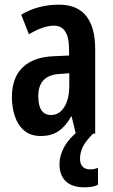

<svg xmlns="http://www.w3.org/2000/svg" viewBox="-20 -573 486 823"><path d="M233 -553Q311 -553 349.5 -504.5Q388 -456 388 -362V0H305L287 -74H285Q262 -32 231 -11Q200 10 155 10Q111 10 83.5 -13.5Q56 -37 43.5 -75.5Q31 -114 31 -157Q31 -240 77.5 -284.5Q124 -329 211 -332L276 -335V-362Q276 -463 211 -463Q166 -463 104 -426L71 -510Q143 -553 233 -553ZM236 -256Q144 -251 144 -161Q144 -80 199 -80Q234 -80 255.5 -114Q277 -148 277 -207V-259ZM323 108Q323 129 334 141Q345 153 366 153Q378 153 386 151Q394 149 400 146V219Q391 224 376 227Q361 230 343 230Q289 230 262 204Q235 178 235 130Q235 94 255.5 56.5Q276 19 319 -14L379 0Q346 33 334.5 57.5Q323 82 323 108Z"/></svg>

Font: Noto Sans Lao ExtraCondensed SemiBold
Style: Regular
Weight: 600
Width: 2
Designer: Monotype Design Team
Foundry: Monotype Imaging Inc.
Version: Version 2.003; ttfautohint (v1.8.4.7-5d5b)